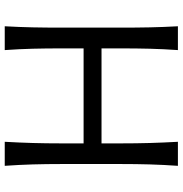

<svg xmlns="http://www.w3.org/2000/svg" viewBox="0 -790 790 831"><g transform="rotate(90 395.5 -375.0)"><path d="M94.2 0Q97.7 -62.5 98.9 -120.6Q100.1 -178.7 100.1 -248V-499.5Q100.1 -569.8 98.9 -627.9Q97.7 -686 94.2 -749.5H197.3Q192.9 -686 191.4 -627.9Q189.9 -569.8 189.9 -499.5V-418.9H601.1V-499.5Q601.1 -569.8 599.4 -627.9Q597.7 -686 594.2 -749.5H698.2Q693.8 -686 692.1 -627.9Q690.4 -569.8 690.4 -499.5V-248Q690.4 -178.7 692.1 -120.6Q693.8 -62.5 698.2 0H594.2Q597.7 -62.5 599.4 -120.6Q601.1 -178.7 601.1 -248V-341.3H189.9V-248Q189.9 -178.7 191.4 -120.6Q192.9 -62.5 197.3 0Z"/></g></svg>

Font: Pinar-DS2-FD Regular
Style: Regular
Weight: 400
Designer: Amin Abedi
Version: Version 2.000